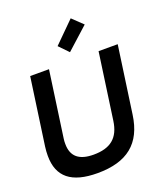

<svg xmlns="http://www.w3.org/2000/svg" viewBox="-167 -1055 1023 1179"><g transform="rotate(-20 344.0 -465.0)"><path d="M301 -807 360 -746 503 -875 435 -940ZM266 10C460 10 565 -74 590 -254L652 -692H527L466 -260C451 -151 391 -105 282 -105C188 -105 140 -144 140 -226C140 -237 140 -248 142 -260L203 -692H80L18 -254C15 -233 14 -213 14 -194C14 -56 97 10 266 10Z"/></g></svg>

Font: Cantarell
Style: BoldOblique
Weight: 700
Italic angle: -8°
Designer: Dave Crossland
Version: Version 0.024